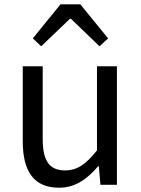

<svg xmlns="http://www.w3.org/2000/svg" viewBox="-20 -847 647 880"><path d="M250.7 13.4C325.3 13.4 379.5 -26.3 430.1 -85.3H432.9L440.4 0H515.9V-543.4H424.5V-157.6C373.2 -93.6 333.5 -66 278.3 -66C206.4 -66 175.7 -109.2 175.7 -210.3V-543.4H84.3V-199.3C84.3 -60.4 136.1 13.4 250.7 13.4ZM130.5 -671.1 168.8 -634.9 300.6 -760.9H305L436.2 -634.9L475.5 -671.1L348.2 -827H257.1Z"/></svg>

Font: Source Han Sans JP VF
Style: Regular
Weight: 250
Designer: Ryoko NISHIZUKA 西塚涼子 (kana, bopomofo & ideographs); Paul D. Hunt (Latin, Greek & Cyrillic); Sandoll Communications 산돌커뮤니
Foundry: Adobe
Version: Version 2.004;hotconv 1.0.118;makeotfexe 2.5.65603